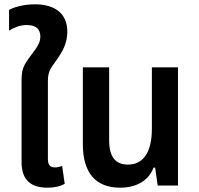

<svg xmlns="http://www.w3.org/2000/svg" viewBox="-20 -860 922 890"><path d="M200 10C229 10 257 5 280 -8L268 -91C258 -87 246 -84 235 -84C212 -84 202 -96 202 -123V-484C202 -533 217 -545 248 -590C270 -622 292 -660 292 -713C292 -798 234 -840 142 -840C83 -840 39 -824 22 -814V-718C43 -731 70 -744 104 -744C148 -744 167 -724 167 -690C167 -660 150 -639 124 -604C89 -557 80 -540 80 -487V-108C80 -23 126 10 200 10Z M536 10C621 10 671 -29 692 -83H699L711 0H805V-548H684V-263C684 -154 644 -97 573 -97C516 -97 486 -132 486 -209V-548H364V-192C364 -57 425 10 536 10Z"/></svg>

Font: Noto Sans Thai SemCond SemBd
Style: Regular
Weight: 600
Width: 4
Designer: Monotype Design Team
Foundry: Monotype Imaging Inc.
Version: Version 2.002